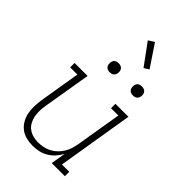

<svg xmlns="http://www.w3.org/2000/svg" viewBox="-285 -1065 1170 1170"><g transform="rotate(45 300.0 -479.5)"><path d="M240 8Q212 8 184.5 1Q157 -6 136 -22.5Q115 -39 101.5 -62.5Q88 -86 82.5 -113Q77 -140 78 -168.5Q79 -197 83 -226L127 -492H65V-530H177L125 -219Q121 -196 120.5 -173Q120 -150 124 -128.5Q128 -107 138.5 -87.5Q149 -68 166 -55Q183 -42 204.5 -36Q226 -30 249 -30Q271 -30 293 -34.5Q315 -39 335.5 -49.5Q356 -60 373 -76.5Q390 -93 402 -112.5Q414 -132 420.5 -153.5Q427 -175 431 -197L480 -492H417V-530H529L448 -38H511V0H398L414 -95Q401 -71 382.5 -50.5Q364 -30 340.5 -16.5Q317 -3 291 2.5Q265 8 240 8ZM456 -641Q447 -641 438.5 -644Q430 -647 424.5 -654Q419 -661 417.5 -670.5Q416 -680 418 -690Q419 -696 422 -702Q425 -708 431 -712Q437 -716 443.5 -717.5Q450 -719 456 -719Q466 -719 474.5 -716Q483 -713 488.5 -706Q494 -699 495.5 -689.5Q497 -680 495 -670Q494 -664 490.5 -658Q487 -652 481.5 -648Q476 -644 469.5 -642.5Q463 -641 456 -641ZM256 -641Q247 -641 238.5 -644Q230 -647 224.5 -654Q219 -661 217.5 -670.5Q216 -680 218 -690Q219 -696 222 -702Q225 -708 231 -712Q237 -716 243.5 -717.5Q250 -719 256 -719Q266 -719 274.5 -716Q283 -713 288.5 -706Q294 -699 295.5 -689.5Q297 -680 295 -670Q294 -664 290.5 -658Q287 -652 281.5 -648Q276 -644 269.5 -642.5Q263 -641 256 -641ZM384 -805 283 -943 321 -967 416 -825Z"/></g></svg>

Font: Iosevka Slab XLtExObl
Style: Regular
Weight: 200
Width: 7
Italic angle: -9°
Monospace: yes
Designer: Belleve Invis
Foundry: Belleve Invis
Version: Version 11.1.1; ttfautohint (v1.8.3)